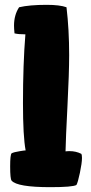

<svg xmlns="http://www.w3.org/2000/svg" viewBox="-20 -774 378 794"><path d="M22 -86Q22 -134 28 -140Q37 -145 63 -149Q81 -152 86 -152Q75 -210 75 -347Q75 -508 85 -632Q56 -632 40 -636Q38 -656 38 -668Q38 -712 59 -744Q102 -754 173 -754Q227 -754 255 -744Q266 -652 266 -546Q266 -472 259 -336Q252 -200 251 -148Q257 -149 268 -149Q294 -149 316 -138Q319 -134 319 -121Q319 -100 310.5 -59.5Q302 -19 296 -9Q280 0 188 0Q51 0 28 -27Q22 -34 22 -86Z"/></svg>

Font: Gorditas
Style: Bold
Weight: 700
Designer: Gustavo Dipre (gbrenda1987@gmail.com)
Foundry: Gustavo Dipre (gbrenda1987@gmail.com)
Version: Version 001.001